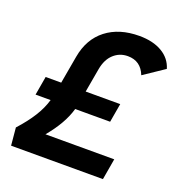

<svg xmlns="http://www.w3.org/2000/svg" viewBox="-128 -811 858 918"><g transform="rotate(20 301.5 -351.5)"><path d="M28.8 0 20.5 -89.8Q64 -137.7 91.3 -181.2Q118.7 -224.6 131.8 -269.5H55.2L71.8 -365.2H150.9L175.8 -505.9Q192.4 -600.6 258.5 -651.9Q324.7 -703.1 426.3 -703.1Q496.1 -703.1 542.2 -676Q588.4 -648.9 603 -599.6L498.5 -529.3Q473.6 -593.3 407.7 -593.3Q366.2 -593.3 336.2 -565.9Q306.2 -538.6 296.9 -487.3L275.4 -365.2H451.2L434.6 -269.5H256.8Q234.9 -191.4 164.6 -107.4H514.6L496.1 0Z"/></g></svg>

Font: CaskaydiaCove NFP SemiBold
Style: Italic
Weight: 600
Italic angle: -10°
Designer: Aaron Bell
Foundry: Saja Typeworks
Version: Version 2111.001; VTT 6.35;Nerd Fonts 3.1.1